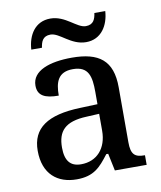

<svg xmlns="http://www.w3.org/2000/svg" viewBox="-84 -809 741 886"><g transform="rotate(-10 286.5 -366.0)"><path d="M357 -606C428 -606 464 -666 468 -732H417C413 -705 405 -679 368 -679C326 -679 283 -742 212 -742C140 -742 105 -683 101 -616H151C155 -643 163 -669 200 -669C243 -669 285 -606 357 -606ZM204 10C285 10 316 -26 358 -81H367L384 0H533V-45H530C485 -45 468 -61 468 -117V-375C468 -501 405 -547 278 -547C175 -547 91 -519 91 -449C91 -402 124 -385 189 -385C189 -448 204 -494 274 -494C348 -494 358 -444 358 -373V-315L276 -312C123 -307 49 -257 49 -151C49 -41 115 10 204 10ZM236 -55C185 -55 162 -85 162 -146C162 -222 196 -263 299 -267L358 -270V-191C358 -108 310 -55 236 -55Z"/></g></svg>

Font: Noto Serif Medium
Style: Regular
Weight: 500
Designer: Monotype Design Team
Foundry: Monotype Imaging Inc.
Version: Version 2.013